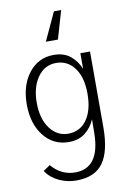

<svg xmlns="http://www.w3.org/2000/svg" viewBox="-108 -851 776 1149"><g transform="rotate(-10 280.5 -276.5)"><path d="M224.6 -616.2 303.7 -787.1H347.7L297.9 -616.2ZM107.4 -265.6Q107.4 -168 150.9 -109.4Q194.3 -50.8 260.7 -50.8Q333 -50.8 374.5 -108.4Q416 -166 416 -267.6Q416 -366.2 374 -423.3Q332 -480.5 262.7 -480.5Q192.4 -480.5 149.9 -420.4Q107.4 -360.4 107.4 -265.6ZM46.9 -265.6Q46.9 -382.8 105 -456.5Q163.1 -530.3 255.9 -530.3Q320.3 -530.3 359.4 -496.6Q398.4 -462.9 416 -417V-512.7H474.6V-52.7Q474.6 92.8 424.3 163.1Q374 233.4 260.7 233.4Q206.1 233.4 156.7 210.4Q107.4 187.5 77.1 143.6L119.1 115.2Q177.7 184.6 262.7 184.6Q412.1 184.6 415 -26.4Q416 -60.5 416 -111.3Q395.5 -62.5 356 -31.7Q316.4 -1 256.8 -1Q163.1 -1 105 -74.7Q46.9 -148.4 46.9 -265.6Z"/></g></svg>

Font: Gothic A1 Light
Style: Regular
Weight: 300
Version: Version 2.50